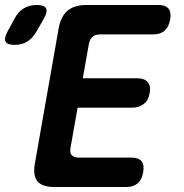

<svg xmlns="http://www.w3.org/2000/svg" viewBox="-117 -750 737 770"><path d="M215.1 -436.1H433.7Q462.1 -436.1 475.4 -420.8Q488.7 -405.5 483.3 -377.1Q478.9 -348.7 460.1 -333.4Q441.2 -318.1 412.8 -318.1H194.2L165.9 -158Q161.9 -138 170.4 -128Q178.9 -118 198.9 -118H410.1Q439.2 -118 450.9 -103.1Q462.5 -88.1 457.1 -59Q452.4 -29.9 435.4 -15Q418.3 0 389.2 0H100Q52 0 33.2 -23Q14.4 -46 22.8 -94L118.2 -636Q126.6 -684 153.8 -707Q181 -730 229 -730H518.2Q547.3 -730 559 -715Q570.6 -700.1 565.2 -671Q559.8 -641.9 543.1 -626.9Q526.4 -612 497.3 -612H286.1Q264.7 -612 253.9 -602.3Q243.1 -592.7 239.1 -572ZM28.3 -621.9Q12.8 -595.6 -8.4 -582.8Q-29.7 -570 -58.7 -570Q-87.7 -570 -94.6 -583.3Q-101.5 -596.6 -87 -622.9L-59.9 -673.4Q-44.7 -702.7 -22 -716.3Q0.7 -730 30.7 -730Q60.7 -730 67.8 -716.2Q74.8 -702.4 58.3 -674.1Z"/></svg>

Font: Maple Mono
Style: Italic
Weight: 400
Italic angle: -10°
Monospace: yes
Designer: subframe7536
Version: Version 7.300